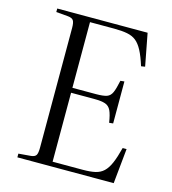

<svg xmlns="http://www.w3.org/2000/svg" viewBox="-108 -812 808 901"><g transform="rotate(15 296.0 -361.5)"><path d="M59 0V-18L119 -23Q138 -25 144 -35Q150 -45 150 -72V-653Q150 -679 143.5 -689Q137 -699 117 -701L59 -706V-723H498L528 -566L509 -563Q495 -608 480.5 -635.5Q466 -663 448.5 -677Q431 -691 405 -696Q379 -701 341 -701H224V-382H338Q374 -382 391 -388Q408 -394 416.5 -413.5Q425 -433 433 -472L452 -474V-270L433 -268Q427 -307 418 -326Q409 -345 390.5 -351.5Q372 -358 335 -358H224V-23H370Q407 -23 431 -28.5Q455 -34 471.5 -49.5Q488 -65 500.5 -94Q513 -123 525 -170H544L527 0Z"/></g></svg>

Font: Literata 60pt Light
Style: Regular
Weight: 300
Designer: Latin by Veronika Burian and Jose Scaglione. Greek by Irene Vlachou. Cyrillic by Vera Evstafieva.
Foundry: TypeTogether
Version: Version 3.103;gftools[0.9.29]